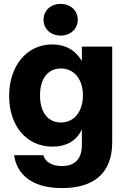

<svg xmlns="http://www.w3.org/2000/svg" viewBox="-20 -755 645 986"><path d="M297.9 210.9C454.1 210.9 556.2 141.6 556.2 -24.4V-515.6H400.4V-442.4H399.9C367.2 -498 315.4 -526.9 248.5 -526.9C117.2 -526.9 26.9 -416.5 26.9 -262.2C26.9 -109.9 114.7 -2 250 -2C317.4 -2 371.1 -28.8 399.9 -89.4H400.4V-10.3C400.4 61 364.3 97.7 297.9 97.7C247.6 97.7 212.4 77.1 202.6 42H52.2C66.9 141.6 145 210.9 297.9 210.9ZM292.5 -126C227.1 -126 185.5 -177.2 185.5 -265.1C185.5 -352.5 227.1 -403.3 292.5 -403.3C359.9 -403.3 405.8 -349.1 405.8 -265.1C405.8 -180.7 359.9 -126 292.5 -126ZM291.5 -572.3C342.3 -572.3 379.4 -606.9 379.4 -653.8C379.4 -700.7 342.3 -734.9 291.5 -734.9C240.2 -734.9 203.6 -700.7 203.6 -653.8C203.6 -606.9 240.2 -572.3 291.5 -572.3Z"/></svg>

Font: Raveo Display
Style: Bold
Weight: 700
Designer: Jakub Foglar, Rasmus Andersson (Inter)
Foundry: Jakubfoglar.com
Version: Version 1.100;Glyphs 3.2.3 (3260)